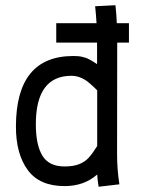

<svg xmlns="http://www.w3.org/2000/svg" viewBox="-20 -709 558 735"><path d="M428.2 -130.4V-117.7Q428.2 -60.5 437 -3.4L357.4 5.9Q352.5 -26.4 352.1 -41Q302.2 3.4 227.1 3.4Q131.3 3.4 86.2 -58.1Q41 -119.6 41 -224.1Q41 -494.6 260.7 -494.6Q271 -494.6 279.5 -493.9Q288.1 -493.2 296.1 -491Q304.2 -488.8 309.1 -487.3Q314 -485.8 321.5 -481.7Q329.1 -477.5 331.5 -476.3Q334 -475.1 342 -469.7Q350.1 -464.4 351.6 -463.4V-545.9H195.3V-620.1H349.6Q347.7 -651.4 344.2 -685.1L421.9 -689Q425.8 -655.3 427.2 -620.1H473.6V-545.9H428.7ZM117.2 -233.4Q117.2 -154.3 142.3 -113Q167.5 -71.8 227.1 -71.8Q260.3 -71.8 282.2 -80.3Q304.2 -88.9 318.6 -104.2Q333 -119.6 352.1 -149.9V-363.3Q320.8 -394 305.7 -403.3Q280.3 -418.9 253.9 -418.9Q117.2 -418.9 117.2 -233.4Z"/></svg>

Font: Fantasque Sans Mono
Style: Regular
Weight: 400
Monospace: yes
Designer: Jany Belluz
Version: Version 1.8.0 ; ttfautohint (v1.8.2)